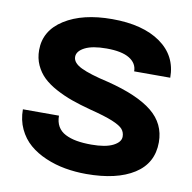

<svg xmlns="http://www.w3.org/2000/svg" viewBox="-81 -802 895 893"><g transform="rotate(10 366.5 -356.0)"><path d="M520.5 -190.4Q520.5 -211.4 507.6 -226.1Q494.6 -240.7 457.8 -255.9Q420.9 -271 351.1 -288.6Q299.8 -302.2 260.5 -316.2Q221.2 -330.1 183.6 -350.3Q146 -370.6 121.6 -394Q97.2 -417.5 82.5 -449.5Q67.9 -481.4 67.9 -520Q67.9 -612.3 153.6 -666.5Q239.3 -720.7 378.4 -720.7Q523.4 -720.7 607.2 -661.6Q690.9 -602.5 690.9 -499H520.5Q520.5 -537.1 484.4 -559.3Q448.2 -581.5 376 -581.5Q309.1 -581.5 273.7 -563.2Q238.3 -544.9 238.3 -518.1Q238.3 -489.7 279.3 -469.7Q320.3 -449.7 408.7 -429.7Q552.2 -393.6 621.6 -337.6Q690.9 -281.7 690.9 -193.8Q690.9 -94.7 608.9 -42.5Q526.9 9.8 383.3 9.8Q331.5 9.8 283.2 1.2Q234.9 -7.3 190.4 -26.4Q146 -45.4 113.3 -73.5Q80.6 -101.6 61 -143.1Q41.5 -184.6 41.5 -235.4H211.9Q211.9 -205.6 224.1 -184.6Q236.3 -163.6 259.8 -151.6Q283.2 -139.6 313.2 -134.3Q343.3 -128.9 383.3 -128.9Q449.7 -128.9 485.1 -146.7Q520.5 -164.6 520.5 -190.4Z"/></g></svg>

Font: Bert Sans Black
Style: Regular
Weight: 900
Designer: Christian Robertson, Adam Twardoch, & Cristiano Sobral
Foundry: Google
Version: Version 12.135;January 10, 2020;FontCreator 12.0.0.2547 64-b